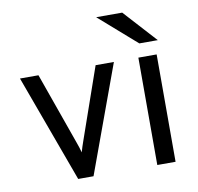

<svg xmlns="http://www.w3.org/2000/svg" viewBox="-81 -816 928 900"><g transform="rotate(-10 383.0 -366.0)"><path d="M219.5 0 32.5 -511H120.5L241.5 -170Q246 -157.5 250 -145.5Q254 -133.5 257.5 -120Q261.5 -133.5 265.2 -145.5Q269 -157.5 273.5 -170L392.5 -511H479.5L292.5 0Z M596 0V-511H683V0ZM612 -576 434 -732H558L700 -576Z"/></g></svg>

Font: Overpass
Style: Regular
Weight: 400
Designer: Delve Withrington, Dave Bailey, Thomas Jockin
Foundry: Delve Fonts LLC
Version: Version 4.000